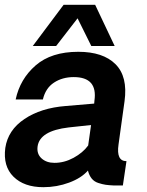

<svg xmlns="http://www.w3.org/2000/svg" viewBox="-23 -770 609 797"><path d="M299 -694 210 -579H113L241 -750H372L453 -579H356ZM469 -170Q459 -101 502 -101L487 0H451Q429 -1 415.5 -3Q402 -5 385 -10.5Q368 -16 357.5 -29Q347 -42 342 -62Q315 -31 264 -12Q213 7 157 7Q77 7 33 -36.5Q-11 -80 -1 -156Q10 -230 78.5 -276Q147 -322 250 -330L368 -340L369 -352Q383 -450 283 -450Q236 -450 201 -427Q166 -404 155 -357H42Q60 -442 125 -498.5Q190 -555 302 -555Q405 -555 456.5 -503.5Q508 -452 494 -350Q488 -311 479.5 -246Q471 -181 469 -170ZM343 -166 355 -251 262 -241Q142 -227 133 -162Q129 -131 149.5 -112.5Q170 -94 203 -94Q244 -94 282.5 -115Q321 -136 343 -166Z"/></svg>

Font: Oakes Grotesk
Style: Bold Italic
Weight: 600
Italic angle: -8°
Designer: Samuel Oakes
Foundry: Samuel Oakes
Version: Version 1.000;PS 001.000;hotconv 1.0.88;makeotf.lib2.5.64775